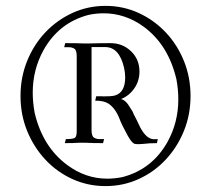

<svg xmlns="http://www.w3.org/2000/svg" viewBox="-20 -611 708 644"><path d="M444.8 -127.4Q435.5 -127.4 430.2 -128.9Q420.4 -133.8 407.2 -158.2Q387.7 -193.8 380.9 -212.4Q367.2 -247.6 344.2 -263.2Q329.1 -273.4 299.3 -273.4L302.7 -288.1H324.7V-287.6Q354 -287.6 364.7 -290.5Q399.9 -300.3 399.9 -351.6Q399.9 -366.7 396 -384.3Q379.9 -453.1 333 -453.1H287.1V-174.8Q287.1 -154.3 295.2 -149.4Q303.2 -144.5 312.5 -144.5H329.1L325.7 -130.9Q288.1 -130.9 265.1 -132.3H246.1Q230 -130.9 197.3 -130.9L200.7 -143.1V-144.5Q225.6 -144.5 231.4 -148.9Q237.3 -153.3 237.3 -170.9V-422.4Q237.3 -442.9 229.2 -447.8Q221.2 -452.6 211.9 -452.6H195.3L198.7 -466.3Q236.3 -466.3 259.8 -465.3H282.2Q315.4 -466.3 350.6 -466.3Q391.1 -466.3 419.4 -439.2Q447.8 -412.1 447.8 -371.1Q447.8 -339.8 430.7 -314.9Q413.6 -290 386.2 -278.8Q398.4 -275.9 409.2 -261.2Q427.7 -233.9 427.7 -229.5Q439.9 -206.5 450.7 -183.1Q471.7 -144 496.6 -144L509.3 -144.5L506.3 -130.9Q479.5 -130.9 461.4 -128.4Q451.7 -127.4 444.8 -127.4ZM339.8 -11.7Q364.7 -11.7 391.1 -17.1Q491.2 -43.5 542.5 -136.2Q578.1 -201.2 578.1 -277.8Q578.1 -310.5 571.8 -344.7Q544.9 -460.4 461.9 -521.5Q399.9 -566.4 327.6 -566.4Q302.7 -566.4 276.9 -561Q176.8 -534.7 125.5 -441.9Q89.8 -377 89.8 -300.3Q89.8 -267.6 96.2 -232.9Q123 -118.2 206.1 -57.1Q267.6 -11.7 339.8 -11.7ZM334 13.2Q274.9 13.2 223.1 -10.3Q171.4 -33.7 132.3 -75.4Q93.3 -117.2 71 -171.9Q48.8 -226.6 48.8 -289.1Q48.8 -351.6 71 -406.5Q93.3 -461.4 132.3 -502.7Q171.4 -543.9 223.1 -567.6Q274.9 -591.3 334 -591.3Q393.1 -591.3 444.8 -567.6Q496.6 -543.9 535.6 -502.7Q574.7 -461.4 596.9 -406.5Q619.1 -351.6 619.1 -289.1Q619.1 -226.6 596.9 -171.9Q574.7 -117.2 535.6 -75.4Q496.6 -33.7 444.8 -10.3Q393.1 13.2 334 13.2Z"/></svg>

Font: Quaaykop
Style: Regular
Weight: 400
Designer: Tup Wanders
Foundry: Free font, DO NOT SELL
Version: Version 1.00;July 31, 2023;FontCreator 11.5.0.2430 64-bit